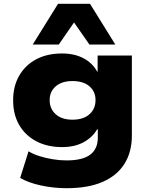

<svg xmlns="http://www.w3.org/2000/svg" viewBox="-20 -798 788 1009"><path d="M330 191Q261 191 194.5 176.5Q128 162 86 137L130 -3Q154 12 187.5 22.5Q221 33 258 39Q295 45 329 45Q415 45 454.5 14.5Q494 -16 494 -74V-118H490Q467 -77 420 -51Q373 -25 307 -25Q229 -25 171 -55.5Q113 -86 81 -141Q49 -196 49 -271Q49 -345 81 -400.5Q113 -456 170.5 -486.5Q228 -517 306 -517Q372 -517 419.5 -491.5Q467 -466 491 -421H493V-506H673V-86Q673 1 634 63Q595 125 519 158Q443 191 330 191ZM361 -169Q418 -169 450 -197.5Q482 -226 482 -272Q482 -317 450 -344.5Q418 -372 361 -372Q305 -372 273 -344.5Q241 -317 241 -272Q241 -226 273 -197.5Q305 -169 361 -169ZM152 -564 285 -778H453L586 -564H450L369 -680L289 -564Z"/></svg>

Font: Nunito Sans 7pt SemiExpanded Black
Style: Regular
Weight: 900
Width: 6
Designer: Vernon Adams
Foundry: Vernon Adams
Version: Version 3.101;gftools[0.9.27]